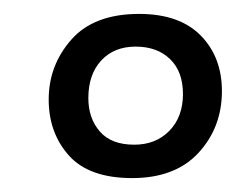

<svg xmlns="http://www.w3.org/2000/svg" viewBox="-20 -804 353 276"><path d="M170 -548Q108 -548 79 -580.5Q50 -613 50 -661Q50 -710 82.5 -747Q115 -784 180 -784Q238 -784 268.5 -753Q299 -722 299 -673Q299 -621 265.5 -584.5Q232 -548 170 -548ZM173 -596Q204 -596 223.5 -616Q243 -636 243 -669Q243 -701 224.5 -719Q206 -737 175 -737Q144 -737 125.5 -717Q107 -697 107 -663Q107 -634 123.5 -615Q140 -596 173 -596Z"/></svg>

Font: Literata 36pt Medium
Style: Italic
Weight: 500
Italic angle: -2°
Designer: Latin by Veronika Burian and Jose Scaglione. Greek by Irene Vlachou. Cyrillic by Vera Evstafieva
Foundry: TypeTogether
Version: Version 3.002